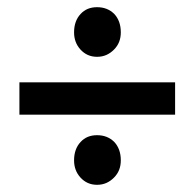

<svg xmlns="http://www.w3.org/2000/svg" viewBox="-20 -599 541 534"><path d="M298 -560C285 -573 269 -579 250 -579C231 -579 216 -573 204 -560C192 -547 186 -530 186 -509C186 -490 192 -474 204 -461C216 -448 231 -441 250 -441C269 -441 284 -448 297 -461C310 -474 316 -490 316 -509C316 -530 310 -547 298 -560ZM34 -370V-280H467V-370ZM298 -204C285 -217 269 -223 250 -223C231 -223 216 -217 204 -204C192 -191 186 -174 186 -153C186 -134 192 -118 204 -105C216 -92 231 -85 250 -85C269 -85 284 -92 297 -105C310 -118 316 -134 316 -153C316 -174 310 -191 298 -204Z"/></svg>

Font: Argentum Sans Medium
Style: Regular
Weight: 500
Designer: Julieta Ulanovsky
Foundry: Julieta Ulanovsky
Version: Version 5.001;January 29, 2019;FontCreator 11.5.0.2425 64-bi